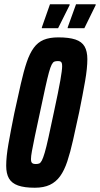

<svg xmlns="http://www.w3.org/2000/svg" viewBox="-20 -871 468 899"><path d="M143 8Q94 8 64.5 -2.5Q35 -13 22 -35.5Q9 -58 9 -95Q9 -137 19.5 -197Q30 -257 47 -341Q64 -419 77.5 -478.5Q91 -538 105 -579.5Q119 -621 138 -647Q157 -673 184.5 -684.5Q212 -696 253 -696Q303 -696 333 -686Q363 -676 376 -653.5Q389 -631 389 -594Q389 -552 378.5 -491.5Q368 -431 351 -347Q335 -273 322 -215Q309 -157 295 -115Q281 -73 261.5 -46Q242 -19 213.5 -5.5Q185 8 143 8ZM148 -103Q157 -103 163.5 -105.5Q170 -108 176 -119.5Q182 -131 189.5 -156.5Q197 -182 207 -227.5Q217 -273 232 -344Q254 -446 262.5 -494.5Q271 -543 271 -561Q271 -573 268.5 -577.5Q266 -582 262 -583.5Q258 -585 251 -585Q241 -585 234.5 -582.5Q228 -580 222 -568.5Q216 -557 209 -531.5Q202 -506 192 -460.5Q182 -415 167 -344Q152 -276 143 -232Q134 -188 129.5 -163.5Q125 -139 125 -126Q125 -115 128 -110.5Q131 -106 136 -104.5Q141 -103 148 -103ZM297 -739V-743L336 -851H428V-847L375 -739ZM176 -739V-743L214 -851H306V-847L252 -739Z"/></svg>

Font: Saira UltraCondensed ExtraBold
Style: Italic
Weight: 800
Width: 1
Italic angle: -12°
Designer: Hector Gatti with collaboration of the Omnibus-Type team
Foundry: Omnibus-Type
Version: Version 1.101